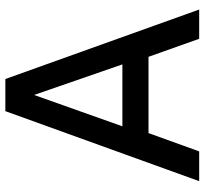

<svg xmlns="http://www.w3.org/2000/svg" viewBox="-44 -738 782 735"><g transform="rotate(-90 347.5 -371.0)"><path d="M135 0 205 -194H497L566 0H678L412 -742H289L21 0ZM351 -632 468 -294H231Z"/></g></svg>

Font: Cheyenne Sans Medium
Style: Regular
Weight: 500
Designer: The Public Sans project authors (U.S. Web Design System), Libre Franklin designed by Pablo Impallari and Rodrigo Fuenzal
Foundry: The Cheyenne Sans Project Authors
Version: Version 2.007